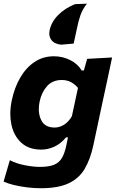

<svg xmlns="http://www.w3.org/2000/svg" viewBox="-22 -819 631 1044"><path d="M199.5 204.5Q163 204.5 124.8 199.8Q86.5 195 53 186.8Q19.5 178.5 -2.5 168.5L31.5 52Q66.5 70.5 113.2 79.5Q160 88.5 195 88.5Q243.5 88.5 271.8 77Q300 65.5 315.2 39Q330.5 12.5 339.5 -32.5L347.5 -72H337Q308.5 -37.5 273.5 -21.5Q238.5 -5.5 202.5 -5.5Q134.5 -5.5 93.8 -43Q53 -80.5 40 -141.5Q34 -170 34 -200Q34 -235 42 -273Q56.5 -342.5 88 -396.8Q119.5 -451 165.8 -482Q212 -513 271 -513Q319 -513 360 -492.2Q401 -471.5 422 -436H434L452 -499L587.5 -506.5Q574 -444.5 562 -386Q549.5 -327 536 -266L485 -26.5Q469 46.5 439 98.2Q409 150 352.2 177.2Q295.5 204.5 199.5 204.5ZM275 -125.5Q301.5 -125.5 326.2 -140.8Q351 -156 369 -187.5L402 -341Q386.5 -360 364.8 -372Q343 -384 314 -384Q263.5 -384 233.8 -350.5Q204 -317 193.5 -267Q189 -245 189 -225.5Q189 -193 201.5 -167Q221 -125.5 275 -125.5ZM310 -576Q273.5 -580 257.5 -601.5Q246 -617 246 -637Q246 -644.5 247.5 -653Q257 -699.5 293.8 -736.8Q330.5 -774 386 -796.5L450.5 -799Q427 -768.5 416 -737.8Q405 -707 397.5 -669.5Q392.5 -647.5 388 -625.5Q383.5 -603.5 378.5 -582Z"/></svg>

Font: Heraclito
Style: Bold Italic
Weight: 700
Italic angle: -12°
Designer: Kostas Bartsokas (font) & Cristiano Sobral (main changes)
Foundry: Kostas Bartsokas (font) & Cristiano Sobral (main changes)
Version: Version 1.00;July 8, 2020;FontCreator 13.0.0.2655 64-bit